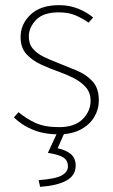

<svg xmlns="http://www.w3.org/2000/svg" viewBox="-20 -510 440 746"><path d="M208 12Q151 12 107.5 -6Q64 -24 34 -54L52 -74Q82 -49 117.5 -32.5Q153 -16 210 -16Q270 -16 301 -47Q332 -78 332 -118Q332 -150 313.5 -171Q295 -192 267.5 -206Q240 -220 212 -230Q175 -243 140 -259Q105 -275 82.5 -300Q60 -325 60 -366Q60 -416 98.5 -453Q137 -490 210 -490Q249 -490 283 -476.5Q317 -463 342 -442L324 -422Q300 -439 273 -450.5Q246 -462 208 -462Q148 -462 120 -432.5Q92 -403 92 -368Q92 -339 108 -320.5Q124 -302 149.5 -289.5Q175 -277 204 -266Q242 -251 279 -235.5Q316 -220 340 -193.5Q364 -167 364 -120Q364 -85 346 -55Q328 -25 293 -6.5Q258 12 208 12ZM136 216 130 190Q196 185 220 171.5Q244 158 244 136Q244 113 225.5 101.5Q207 90 166 84L206 -2H234L204 66Q236 73 255 88.5Q274 104 274 134Q274 171 239 191Q204 211 136 216Z"/></svg>

Font: Mada ExtraLight
Style: Regular
Weight: 250
Designer: Khaled Hosny
Version: Version 1.5